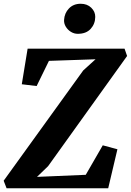

<svg xmlns="http://www.w3.org/2000/svg" viewBox="-36 -1002 697 1022"><path d="M-1 0 -16.5 -40 407 -627 472.5 -686.5 224.5 -678 159 -544 80 -553.5 111 -743H627L640.5 -704L220 -117.5L161 -60.5L420.5 -71.5L511 -228.5L589 -207.5L540 0ZM378 -822Q358.5 -822 341.5 -832.5Q324.5 -843 314.2 -860Q304 -877 305 -895.5Q307 -932 331 -957Q355 -982 393.5 -982Q428 -982 449.8 -960.8Q471.5 -939.5 471 -911.5Q470.5 -874.5 446.5 -848.2Q422.5 -822 378 -822Z"/></svg>

Font: Merriweather 28pt ExtraBold
Style: Italic
Weight: 800
Italic angle: -7.8°
Version: Version 2.101